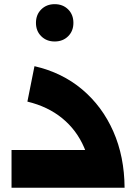

<svg xmlns="http://www.w3.org/2000/svg" viewBox="-20 -884 651 904"><path d="M413 0Q412 -106.4 376.4 -189Q340.9 -271.6 273.2 -327Q205.6 -382.4 109 -405.6L142.3 -572.4Q272.3 -542.6 366.9 -462.9Q461.4 -383.3 513.5 -265.2Q565.6 -147.1 566.6 0ZM34.3 0V-177.9H514.7V0ZM237.4 -688.7Q199.1 -688.7 174.2 -713.4Q149.3 -738 149.3 -776.3Q149.3 -815 174.2 -839.7Q199.1 -864.4 237.4 -864.4Q276.1 -864.4 300.9 -839.7Q325.6 -815 325.6 -776.3Q325.6 -738 300.9 -713.4Q276.1 -688.7 237.4 -688.7Z"/></svg>

Font: Alexandria
Style: Regular
Weight: 400
Designer: Mohamed Gaber
Foundry: Kief Type Foundry
Version: Version 5.100